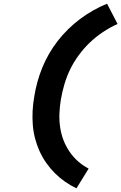

<svg xmlns="http://www.w3.org/2000/svg" viewBox="-20 -861 658 1042"><path d="M395 161Q363 146 333 125Q303 104 277.5 78.5Q252 53 231 23Q210 -7 195 -40Q180 -73 170.5 -109Q161 -145 158 -183Q155 -221 157 -259.5Q159 -298 166 -337Q172 -376 183 -416Q194 -456 209.5 -494Q225 -532 246 -568.5Q267 -605 293 -638.5Q319 -672 349.5 -702Q380 -732 414 -757.5Q448 -783 485 -804Q522 -825 561 -841L618 -731Q576 -712 538 -686.5Q500 -661 467.5 -630Q435 -599 407.5 -561.5Q380 -524 361 -485Q342 -446 329.5 -403.5Q317 -361 310 -319Q304 -282 302.5 -244.5Q301 -207 306.5 -170Q312 -133 324.5 -100.5Q337 -68 357 -38.5Q377 -9 403.5 14.5Q430 38 461 54Z"/></svg>

Font: Iosevka Curly Heavy Extended
Style: Italic
Weight: 900
Width: 7
Italic angle: -9°
Monospace: yes
Designer: Belleve Invis
Foundry: Belleve Invis
Version: Version 11.1.0; ttfautohint (v1.8.3)